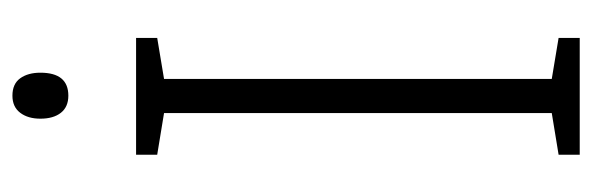

<svg xmlns="http://www.w3.org/2000/svg" viewBox="-342 -662 953 309"><g transform="rotate(-90 134.5 -507.5)"><path d="M228 -51H40V-85L107 -96V-720L40 -731V-765H228V-731L162 -720V-96L228 -85ZM135 -964Q154 -964 163 -951.5Q172 -939 172 -919Q172 -874 135 -874Q117 -874 107.5 -886Q98 -898 98 -919Q98 -939 107.5 -951.5Q117 -964 135 -964Z"/></g></svg>

Font: Noto Sans Tamil UI Condensed Light
Style: Regular
Weight: 300
Width: 3
Designer: Jelle Bosma - Monotype Design Team
Foundry: Monotype Imaging Inc.
Version: Version 2.004; ttfautohint (v1.8.4.7-5d5b)